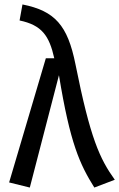

<svg xmlns="http://www.w3.org/2000/svg" viewBox="-20 -830 536 863"><path d="M81 -810 68 -738C168 -717 201 -670 224 -568H186L21 -10L114 13L245 -492C295 -185 339 -91 404 13L496 -22C428 -117 386 -207 319 -542C284 -716 227 -781 81 -810Z"/></svg>

Font: Glow Sans SC Condensed Medium
Style: Regular
Weight: 600
Width: 3
Designer: Ryoko NISHIZUKA (kana, bopomofo & ideographs); Paul D. Hunt (Latin, Greek & Cyrillic); Sandoll Communications, Soo-young
Version: Version 0.93